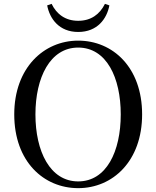

<svg xmlns="http://www.w3.org/2000/svg" viewBox="-20 -960 812 997"><path d="M225 -932C238 -863 287 -794 386 -794C486 -794 535 -863 548 -932L525 -940C498 -886 453 -852 386 -852C320 -852 274 -886 248 -940ZM386 17C566 17 718 -124 718 -366C718 -610 566 -749 386 -749C207 -749 54 -607 54 -366C54 -121 207 17 386 17ZM386 -18C240 -18 164 -174 164 -366C164 -557 240 -713 386 -713C533 -713 607 -557 607 -366C607 -174 533 -18 386 -18Z"/></svg>

Font: Source Han Serif SC Medium
Style: Regular
Weight: 500
Designer: Ryoko NISHIZUKA 西塚涼子 (kana & ideographs); Frank Grießhammer (Latin, Greek & Cyrillic); Wenlong ZHANG 张文龙 (bopomofo); San
Foundry: Adobe
Version: Version 2.003;hotconv 1.1.1;makeotfexe 2.6.0